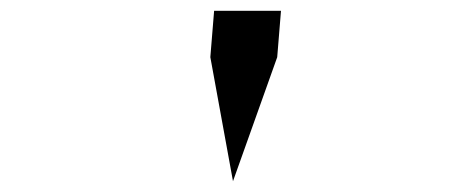

<svg xmlns="http://www.w3.org/2000/svg" viewBox="-20 -876 856 356"><path d="M370 -770 377 -856H501L494 -770L412 -540Z"/></svg>

Font: DSEG14 Modern
Style: Bold Italic
Weight: 700
Italic angle: -5°
Designer: Keshikan(Twitter:@keshinomi_88pro)
Version: Version 0.46